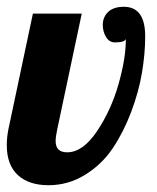

<svg xmlns="http://www.w3.org/2000/svg" viewBox="-29 -540 463 566"><path d="M336 -520Q399 -520 399 -433Q399 -382 389.5 -325.5Q380 -269 357.5 -209.5Q335 -150 303 -102.5Q271 -55 221.5 -24.5Q172 6 114 6Q56 6 23.5 -24Q-9 -54 -9 -112Q-9 -136 -4 -160L68 -500H212L140 -160Q135 -137 135 -124Q135 -91 169 -91Q215 -91 256.5 -152.5Q298 -214 320 -290.5Q342 -367 342 -425Q338 -415 310 -415Q293 -415 283.5 -431Q274 -447 274 -466Q274 -490 290 -505Q306 -520 336 -520Z"/></svg>

Font: Lobster 1.4
Style: Regular
Weight: 400
Designer: Pablo Impallari
Foundry: Pablo Impallari. www.impallari.com
Version: Version 1.4